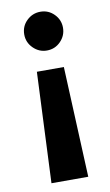

<svg xmlns="http://www.w3.org/2000/svg" viewBox="-81 -498 441 771"><g transform="rotate(-10 140.0 -113.0)"><path d="M215 230H65L85 -221H195ZM219 -377.3Q219 -345 196 -321.5Q173 -298 139.8 -298Q108 -298 84.5 -321.3Q61 -344.6 61 -377Q61 -410.3 84.5 -433.1Q108 -456 140.5 -456Q173 -456 196 -432.8Q219 -409.6 219 -377.3Z"/></g></svg>

Font: Teachers[wght]
Style: Regular
Weight: 400
Designer: Alfredo Marco Pradil & Chank Diesel
Version: Version 1.000;Glyphs 3.1.2 (3151)